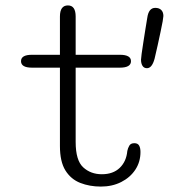

<svg xmlns="http://www.w3.org/2000/svg" viewBox="-20 -678 659 708"><path d="M98 -428.5Q57.5 -428.5 57.5 -452.5Q57.5 -476 98 -476H422Q463 -476 463 -452.5Q463 -428.5 422 -428.5ZM259 -154.5Q259 -86.5 286.8 -61Q314.5 -35.5 355.5 -35.5Q397 -35.5 421.5 -59Q446 -82.5 449.5 -121.5Q451.5 -131.5 456.8 -140.8Q462 -150 475.5 -150Q488 -150 493 -141.2Q498 -132.5 498 -117.5Q498 -81 479 -52.2Q460 -23.5 427 -6.8Q394 10 352 10Q310.5 10 276 -3.5Q241.5 -17 221.2 -49.5Q201 -82 201 -139.5V-617Q201 -658 230.5 -658Q259 -658 259 -617ZM522 -426.5Q511 -426.5 505.5 -435.2Q500 -444 500 -458Q500 -461.5 502.2 -479.2Q504.5 -497 508.5 -521.5Q512.5 -546 516.2 -570.5Q520 -595 523 -612Q528 -649 552.5 -649Q567 -649 574.8 -641Q582.5 -633 582.5 -619Q582.5 -615 579.8 -599Q577 -583 572 -560.2Q567 -537.5 561.5 -511.5Q556 -485.5 550 -461.5Q540.5 -426.5 522 -426.5Z"/></svg>

Font: Sono Monospace Light
Style: Regular
Weight: 300
Version: Version 2.112